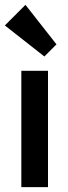

<svg xmlns="http://www.w3.org/2000/svg" viewBox="-27 -772 279 792"><path d="M61 0V-480H171V0ZM156 -539 -7 -667 78 -752 206 -589Z"/></svg>

Font: Outfit Thin Medium
Style: Regular
Weight: 500
Version: Version 1.100;gftools[0.9.27]